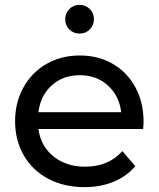

<svg xmlns="http://www.w3.org/2000/svg" viewBox="-20 -763 652 789"><path d="M568 -233H138Q147 -163 199.5 -120.5Q252 -78 330 -78Q425 -78 483 -142L536 -80Q500 -38 446.5 -16Q393 6 327 6Q243 6 178 -28.5Q113 -63 77.5 -125Q42 -187 42 -265Q42 -342 76.5 -404Q111 -466 171.5 -500.5Q232 -535 308 -535Q384 -535 443.5 -500.5Q503 -466 536.5 -404Q570 -342 570 -262Q570 -251 568 -233ZM138 -302H478Q470 -369 423.5 -411.5Q377 -454 308 -454Q239 -454 192.5 -412Q146 -370 138 -302ZM248 -684Q248 -709 265 -726Q282 -743 307 -743Q332 -743 349 -726Q366 -709 366 -684Q366 -659 349 -642Q332 -625 307 -625Q282 -625 265 -642Q248 -659 248 -684Z"/></svg>

Font: Idrija
Style: Regular
Weight: 500
Designer: Julieta Ulanovsky
Foundry: Julieta Ulanovsky
Version: Version 7.200